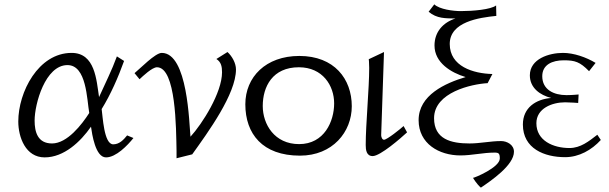

<svg xmlns="http://www.w3.org/2000/svg" viewBox="-20 -707 2797 882"><path d="M64 -149C64 -76 98 16 185 16C274 16 350 -56 398 -125C403 -91 418 16 467 16C513 16 566 -39 593 -73L564 -85C547 -64 528 -44 500 -44C457 -44 452 -174 447 -206C489 -274 523 -352 550 -427L517 -448C493 -382 464 -326 435 -261C423 -340 417 -464 309 -464C156 -464 64 -284 64 -149ZM139 -153C139 -230 188 -408 290 -408C378 -408 379 -250 390 -188C356 -135 289 -48 219 -48C153 -48 139 -101 139 -153Z M598 -371 621 -343C636 -357 679 -398 701 -398C789 -398 789 -116 791 -13V20L863 2C936 -100 1064 -275 1064 -388C1064 -417 1046 -449 1025 -468L974 -436C996 -422 1000 -401 1000 -375C1000 -281 909 -138 855 -79C849 -138 843 -464 723 -464C693 -464 624 -392 598 -371Z M1107 -228C1107 -92 1186 8 1358 8C1508 8 1596 -101 1596 -219C1596 -344 1516 -450 1355 -450C1201 -450 1107 -353 1107 -228ZM1187 -220C1187 -309 1232 -398 1353 -398C1462 -398 1515 -314 1515 -232C1515 -150 1470 -45 1354 -45C1241 -45 1187 -136 1187 -220Z M1660 -41C1660 -19 1663 10 1692 10C1727 10 1822 -73 1850 -99L1834 -128C1821 -116 1758 -65 1744 -65C1735 -65 1731 -79 1731 -86C1731 -91 1744 -468 1744 -468L1674 -435C1674 -435 1676 -421 1676 -395C1676 -300 1660 -136 1660 -41Z M1903 -155C1903 -47 1997 7 2095 7C2148 7 2199 -6 2252 -6C2271 -6 2276 -2 2276 21C2276 62 2160 110 2153 110C2154 112 2170 139 2189 155C2236 123 2341 52 2341 -10C2341 -42 2309 -59 2282 -59C2233 -59 2186 -48 2137 -48C2051 -48 1974 -68 1974 -164C1974 -283 2147 -321 2220 -325L2242 -367C2154 -369 2046 -402 2046 -505C2046 -607 2181 -626 2260 -634L2259 -682C2235 -663 2152 -656 2097 -656C2062 -656 1999 -664 1975 -687L1949 -653C1987 -621 2027 -623 2072 -622C2016 -604 1976 -561 1976 -498C1976 -419 2052 -373 2119 -353C2025 -325 1903 -270 1903 -155Z M2382 -135C2382 -24 2481 15 2576 15C2640 15 2698 -18 2740 -64L2724 -88C2685 -58 2647 -27 2596 -27C2521 -27 2444 -61 2444 -141C2444 -209 2516 -237 2576 -237C2600 -237 2636 -234 2636 -234L2638 -273C2638 -273 2608 -270 2582 -270C2524 -270 2471 -295 2471 -357C2471 -410 2517 -430 2570 -430C2621 -430 2644 -423 2686 -380L2716 -418C2673 -444 2616 -464 2566 -464C2503 -464 2414 -437 2414 -361C2414 -303 2461 -270 2512 -257C2441 -251 2382 -212 2382 -135Z"/></svg>

Font: KpMath
Style: Sans
Weight: 400
Version: Version 0.64